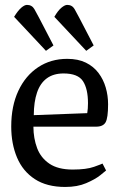

<svg xmlns="http://www.w3.org/2000/svg" viewBox="-20 -740 491 769"><path d="M164.1 -536.4 36.5 -672.6Q51.8 -697.6 65.1 -709Q78.4 -720.4 88 -720.4Q108 -720.4 117.8 -703.2Q127.5 -686 136.4 -669L194.1 -558ZM325.4 -536.4 197.7 -672.6Q212.1 -697.6 225.9 -709Q239.7 -720.4 249.1 -720.4Q269.1 -720.4 278.9 -703.2Q288.6 -686 297.4 -669L355.2 -558ZM241.3 8.8Q167.5 8.8 119.5 -22.6Q71.4 -54 48.2 -109Q25 -164 25 -233.3Q25 -315.3 53.5 -376.2Q82 -437.1 132.7 -470.7Q183.4 -504.3 249.2 -504.3Q293.1 -504.3 324.1 -489Q355 -473.7 374.6 -447.6Q394.2 -421.6 403.5 -389.3Q412.9 -357.1 412.9 -322.3Q412.9 -267.9 403 -250.3Q393 -232.7 365.2 -232.7H113.8Q114 -185.7 128.7 -146.7Q143.5 -107.6 178 -84.3Q212.6 -60.9 271.1 -60.9Q325.9 -60.9 356.7 -71.9Q387.4 -82.9 390.6 -84.9L404.9 -57.2Q401.7 -54 381.2 -37.8Q360.6 -21.5 325.2 -6.4Q289.8 8.8 241.3 8.8ZM115.3 -278.8 329.4 -286.8Q332.4 -304.8 332.4 -326.8Q332.4 -383.9 312.4 -414.8Q292.3 -445.8 234.5 -445.8Q194 -445.8 167.4 -426.2Q140.9 -406.6 128.3 -369.3Q115.6 -332 115.3 -278.8Z"/></svg>

Font: Faustina Light
Style: Regular
Weight: 300
Designer: Alfonso Garcia
Foundry: http://www.omnibus-type.com
Version: Version 1.200